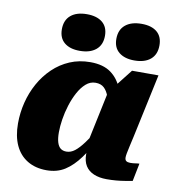

<svg xmlns="http://www.w3.org/2000/svg" viewBox="-87 -860 868 951"><g transform="rotate(10 347.0 -385.0)"><path d="M514 -329 459 -336Q453 -372 443.5 -399Q434 -426 418 -441Q402 -456 375 -456Q348 -456 326.5 -437Q305 -418 288.5 -387.5Q272 -357 260.5 -320.5Q249 -284 243.5 -248Q238 -212 238 -183Q238 -152 244 -132.5Q250 -113 261.5 -104Q273 -95 291 -95Q313 -95 333 -110.5Q353 -126 376 -157Q399 -188 429 -235L446 -198Q409 -130 375 -83.5Q341 -37 302 -12Q263 13 210 13Q154 13 113.5 -11.5Q73 -36 52 -81.5Q31 -127 31 -191Q31 -245 44 -297Q57 -349 82.5 -395Q108 -441 145 -476.5Q182 -512 229 -532Q276 -552 332 -552Q397 -552 436 -523.5Q475 -495 493.5 -445.5Q512 -396 514 -329ZM675 -546 607 -228Q600 -196 595 -174.5Q590 -153 587.5 -139Q585 -125 585 -118Q585 -105 592 -100Q599 -95 612 -95Q626 -95 638 -97Q650 -99 658 -99L640 -9Q623 -6 602.5 -2.5Q582 1 559 3Q536 5 511 5Q474 5 446.5 -6.5Q419 -18 404.5 -41Q390 -64 390 -99Q390 -106 390.5 -116Q391 -126 392 -141L382 -130L444 -424L455 -435L542 -546ZM269 -598Q321 -598 350.5 -622.5Q380 -647 380 -693Q380 -737 352 -760Q324 -783 274 -783Q222 -783 193 -758.5Q164 -734 164 -688Q164 -644 192 -621Q220 -598 269 -598ZM544 -598Q596 -598 625 -622.5Q654 -647 654 -693Q654 -737 626.5 -760Q599 -783 549 -783Q497 -783 467.5 -758.5Q438 -734 438 -688Q438 -644 466.5 -621Q495 -598 544 -598Z"/></g></svg>

Font: Roboto Serif ExtraBold
Style: Italic
Weight: 800
Italic angle: -10°
Version: Version 1.007